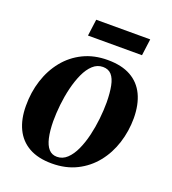

<svg xmlns="http://www.w3.org/2000/svg" viewBox="-130 -795 811 907"><g transform="rotate(20 275.0 -342.0)"><path d="M315.5 -537Q386 -537 432 -511.2Q478 -485.5 501 -437.2Q524 -389 524.5 -321Q524.5 -255 505.2 -194.8Q486 -134.5 448.5 -87.8Q411 -41 356.8 -14Q302.5 13 233 13Q163.5 13 117.5 -13Q71.5 -39 48.5 -87.2Q25.5 -135.5 25.5 -201.5Q25 -269.5 44.5 -330.2Q64 -391 101.5 -437.5Q139 -484 193 -510.5Q247 -537 315.5 -537ZM305.5 -498.5Q277 -498.5 255 -478.2Q233 -458 217.2 -423.5Q201.5 -389 191.2 -347Q181 -305 176.2 -261Q171.5 -217 171.5 -177.5Q172 -129 179.8 -94.8Q187.5 -60.5 203.5 -42.8Q219.5 -25 245 -25Q273.5 -25 295.5 -45.8Q317.5 -66.5 333.2 -101Q349 -135.5 359 -177.5Q369 -219.5 373.8 -263.5Q378.5 -307.5 378.5 -347Q378 -395 371.2 -429Q364.5 -463 348.8 -480.8Q333 -498.5 305.5 -498.5ZM198.5 -697H470L459 -613.5H187.5Z"/></g></svg>

Font: Merriweather 96pt
Style: Bold Italic
Weight: 700
Italic angle: -7.8°
Version: Version 2.101